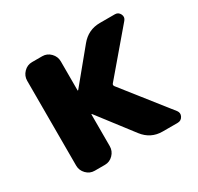

<svg xmlns="http://www.w3.org/2000/svg" viewBox="-118 -658 820 796"><g transform="rotate(-30 291.5 -260.0)"><path d="M122 0Q99 0 82.5 -17Q66 -34 66 -57V-463Q66 -486 82.5 -503Q99 -520 122 -520H171Q194 -520 210.5 -503Q227 -486 227 -463V-324Q227 -323 228 -323L230 -324L355 -476Q391 -520 447 -520H519Q535 -520 542.5 -505Q550 -490 539 -477L368 -276Q363 -270 368 -263L541 -44Q552 -30 544 -15Q536 0 519 0H447Q391 0 356 -45L230 -209Q229 -210 228 -210Q227 -210 227 -209V-57Q227 -34 210.5 -17Q194 0 171 0Z"/></g></svg>

Font: Rounded Mplus 1c ExtraBold
Style: Regular
Weight: 800
Version: Version 1.059.20150529